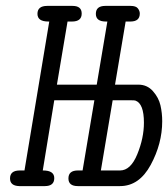

<svg xmlns="http://www.w3.org/2000/svg" viewBox="-20 -631 570 651"><path d="M14 -26Q14 -53 47 -53H63L147 -558H144Q107 -558 107 -584Q107 -611 140 -611H226Q257 -611 257 -585Q257 -558 224 -558H209L173 -344H308L344 -558H339Q305 -558 305 -584Q305 -611 337 -611H423Q441 -611 447.5 -602.5Q454 -594 454 -585Q454 -558 422 -558H406L370 -344H449Q479 -344 498.5 -322Q518 -300 524 -274Q530 -248 530 -220Q530 -144 491 -72Q452 0 387 0H244Q212 0 212 -26Q212 -53 244 -53H260L300 -291H164L125 -53H126Q164 -53 164 -27Q164 0 132 0H45Q14 -1 14 -26ZM322 -53H387Q423 -53 445.5 -108Q468 -163 468 -215Q468 -280 439 -290Q436 -291 424 -291H362Z"/></svg>

Font: CMU Typewriter Text
Style: LightOblique
Weight: 200
Italic angle: -9.46001°
Version: Version 0.7.0